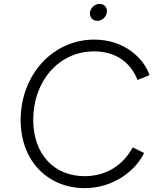

<svg xmlns="http://www.w3.org/2000/svg" viewBox="-20 -962 840 994"><path d="M418 12C569 12 683 -80 726 -170L667 -199C619 -109 532 -50 418 -50C259 -50 152 -165 152 -342C152 -539 282 -696 467 -696C580 -696 657 -638 692 -548L754 -573C724 -662 622 -757 468 -757C251 -757 87 -572 87 -341C87 -121 235 12 418 12ZM446 -898C442 -874 459 -854 484 -854C508 -854 530 -874 533 -898C537 -922 520 -942 496 -942C471 -942 449 -922 446 -898Z"/></svg>

Font: Mluvka Light
Style: Italic
Weight: 300
Italic angle: -8°
Designer: Modified by Jiří Krblich, Original typeface by Gumpita Rahayu
Foundry: Gumpita Rahayu & Jiří Krblich
Version: Version 2.000;Glyphs 3.1.1 (3134)